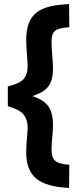

<svg xmlns="http://www.w3.org/2000/svg" viewBox="-20 -779 368 931"><path d="M237 -171Q237 -159 236 -144.5Q235 -130 233.5 -114Q232 -98 231 -83Q230 -68 230 -55Q230 -36 233.5 -23Q237 -10 246 -1Q255 8 272 13Q289 18 316 20L315 132Q207 128 157 88Q107 48 107 -41Q107 -56 108 -73Q109 -90 110.5 -106.5Q112 -123 113 -138Q114 -153 114 -162Q114 -199 94.5 -223.5Q75 -248 18 -264V-360Q76 -374 95 -396.5Q114 -419 114 -456Q114 -466 113 -482.5Q112 -499 110.5 -517Q109 -535 108 -552.5Q107 -570 107 -584Q107 -632 119 -664.5Q131 -697 156.5 -717.5Q182 -738 221.5 -747.5Q261 -757 315 -759L316 -647Q289 -645 272 -641Q255 -637 246 -628.5Q237 -620 233.5 -607.5Q230 -595 230 -576Q230 -564 231 -546.5Q232 -529 233.5 -511Q235 -493 236 -476.5Q237 -460 237 -449Q237 -419 231.5 -397Q226 -375 214 -359.5Q202 -344 183 -333Q164 -322 137 -313Q192 -295 214.5 -263.5Q237 -232 237 -171Z"/></svg>

Font: Panefresco 800wt
Style: Regular
Weight: 800
Designer: Campivisivi
Foundry: Campivisivi & Chank Co
Version: Version 1.001